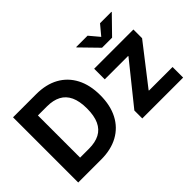

<svg xmlns="http://www.w3.org/2000/svg" viewBox="-110 -1141 1515 1515"><g transform="rotate(-45 647.5 -383.5)"><path d="M321.5 0H133.1V-128.4H314.6Q384.8 -128.4 432.3 -153.3Q479.8 -178.1 503.9 -230.4Q528 -282.7 528 -364.2Q528 -445.5 503.8 -497.5Q479.5 -549.4 432.4 -574.2Q385.2 -599.1 315.5 -599.1H129.7V-727.5H324.2Q433.8 -727.5 512.6 -684Q591.3 -640.4 633.8 -558.9Q676.3 -477.5 676.3 -364.2Q676.3 -250.7 633.8 -169Q591.3 -87.4 511.9 -43.7Q432.4 0 321.5 0ZM214.9 -727.5V0H65.7V-727.5ZM780.6 0V-88.6L1050.1 -423.7V-427.7H789.3V-545.9H1227.2V-448.9L973.3 -122.2V-118.2H1236.4V0ZM936.9 -767.1 1006.7 -684 1076 -767.1H1203.7V-763.5L1062.7 -619.1H950.4L809.6 -763.5V-767.1Z"/></g></svg>

Font: Atlassian Sans
Style: Regular
Weight: 400
Designer: Rasmus Andersson
Foundry: Modifications by Atlassian Pty Ltd, manufactured by rsms
Version: Version 4.001;git-9221beed3